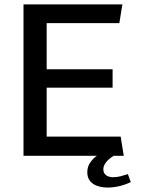

<svg xmlns="http://www.w3.org/2000/svg" viewBox="-20 -706 640 870"><path d="M86.5 0V-686H534.5L520.8 -601.2H191.5V-392H490.2V-308.8H191.5V-87H526.8L540.8 0ZM469 143.8Q442.8 143.8 421.5 136.6Q400.2 129.5 387.9 114.1Q375.5 98.8 375.5 74.5Q375.5 49.2 389.4 29.6Q403.2 10 419.2 0H495.5Q475.2 11.5 461.8 27.9Q448.2 44.2 448.2 61Q448.2 78.2 460.5 87.6Q472.8 97 492.5 97Q510.5 97 527 92.5Q543.5 88 559.5 83L572.5 119Q548.2 131 520.8 137.4Q493.2 143.8 469 143.8Z"/></svg>

Font: Chivo Mono Medium
Style: Regular
Weight: 500
Monospace: yes
Designer: Hector Gatti
Foundry: Omnibus-Type
Version: Version 1.008